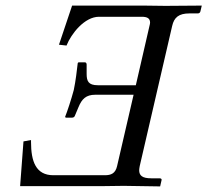

<svg xmlns="http://www.w3.org/2000/svg" viewBox="-20 -666 742 687"><path d="M238 -646 191 -506 218 -503C235 -546 283 -606 334 -606H487C506 -606 517 -601 517 -585C517 -582 516 -578 515 -574L466 -361H330C296 -361 290 -376 290 -402V-435C290 -439 288 -443 284 -443H262C260 -443 258 -441 258 -439C255 -414 251 -377 244 -344C235 -310 220 -265 213 -248L215 -245H238C244 -245 247 -249 248 -252L261 -283C273 -312 288 -327 321 -327H458L399 -72C393 -45 377 -39 355 -39H171C108 -39 91 -89 91 -158V-165L64 -160L52 0H346L423 -1L553 1L558 -21C559 -24 558 -28 551 -28H521C489 -28 478 -38 478 -57C478 -61 479 -66 480 -72L596 -573C603 -604 620 -618 658 -618H688C694 -618 696 -622 697 -625L702 -646L572 -645L494 -646Z"/></svg>

Font: Libertinus Serif
Style: Italic
Weight: 400
Italic angle: -12°
Designer: Philipp H. Poll, Khaled Hosny
Foundry: Caleb Maclennan
Version: Version 7.050;RELEASE